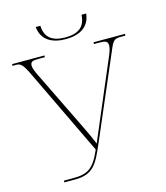

<svg xmlns="http://www.w3.org/2000/svg" viewBox="-127 -976 926 1073"><g transform="rotate(-15 336.0 -440.0)"><path d="M327 -771C402 -771 465 -800 473 -880H446C443 -809 400 -781 327 -781C254 -781 211 -809 208 -880H181C189 -800 252 -771 327 -771ZM111 0H174C280 0 306 -55 350 -157L548 -618C576 -682 579 -704 621 -704H653V-714H471V-704H502C535 -704 551 -700 551 -675C551 -659 545 -640 532 -610L423 -354C396 -291 363 -213 342 -163C324 -205 308 -241 285 -287L122 -621C112 -641 103 -664 103 -676C103 -701 117 -704 149 -704H187V-714H0V-704H24C46 -704 60 -690 83 -643L328 -132C284 -29 247 -10 164 -10H111Z"/></g></svg>

Font: Noto Serif Display Thin
Style: Regular
Weight: 100
Designer: Monotype Design Team
Foundry: Monotype Imaging Inc.
Version: Version 2.009